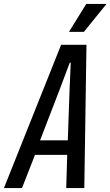

<svg xmlns="http://www.w3.org/2000/svg" viewBox="-74 -957 562 977"><path d="M-54 0 237 -729H366L355 0H263L268 -169H104L38 0ZM130 -243H271L280 -500L286 -638H281L229 -500ZM277 -795 365 -937H468L353 -795Z"/></svg>

Font: Mona Sans Condensed Medium
Style: Italic
Weight: 500
Width: 3
Italic angle: -11.7°
Designer: Deni Anggara
Foundry: GitHub
Version: Version 1.001; ttfautohint (v1.8.4.7-5d5b);gftools[0.9.31]